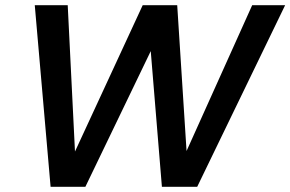

<svg xmlns="http://www.w3.org/2000/svg" viewBox="-20 -720 1119 740"><path d="M309 0H175L114 -700H241L269 -136L530 -700H663L699 -138L952 -700H1079L740 0H604L561 -523Z"/></svg>

Font: Albert Sans SemiBold
Style: Italic
Weight: 600
Italic angle: -11.25°
Designer: Andreas Rasmussen
Foundry: a.Foundry
Version: Version 1.025